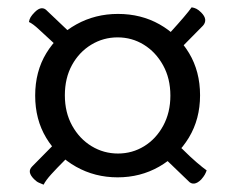

<svg xmlns="http://www.w3.org/2000/svg" viewBox="-20 -616 643 524"><path d="M301 -132Q239 -132 187.5 -161Q136 -190 106 -240Q76 -290 76 -355Q76 -421 106.5 -471Q137 -521 188.5 -549.5Q240 -578 302 -578Q365 -578 415.5 -549.5Q466 -521 496 -471Q526 -421 526 -356Q526 -291 495.5 -240.5Q465 -190 414 -161Q363 -132 301 -132ZM302 -197Q341 -197 373.5 -217Q406 -237 425.5 -273Q445 -309 445 -355Q445 -402 425 -438Q405 -474 372.5 -494Q340 -514 301 -514Q262 -514 229 -494Q196 -474 176.5 -438.5Q157 -403 157 -356Q157 -309 177 -273Q197 -237 230 -217Q263 -197 302 -197ZM151 -475 125 -500Q103 -520 86.5 -535.5Q70 -551 59 -556Q60 -563 63.5 -569Q67 -575 75 -583Q85 -593 93.5 -593.5Q102 -594 109 -586L188 -511ZM458 -469 421 -504 447 -530Q467 -552 481.5 -569Q496 -586 503 -596Q510 -595 516 -592Q522 -589 529 -582Q539 -572 540 -563Q541 -554 534 -546ZM494 -122 415 -198 451 -234 478 -209Q499 -188 516.5 -173Q534 -158 544 -151Q542 -145 539 -139.5Q536 -134 529 -126Q519 -116 510 -115Q501 -114 494 -122ZM99 -112Q92 -115 86 -117.5Q80 -120 73 -127Q63 -137 61.5 -145.5Q60 -154 68 -162L145 -240L181 -204L156 -178Q135 -157 120 -140.5Q105 -124 99 -112Z"/></svg>

Font: Arima Thin SemiBold
Style: Regular
Weight: 600
Version: Version 1.100